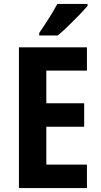

<svg xmlns="http://www.w3.org/2000/svg" viewBox="-20 -954 513 974"><path d="M421 0H76V-714H421V-596H215V-430H407V-311H215V-119H421ZM424 -924Q409 -906 382.5 -878.5Q356 -851 326.5 -822.5Q297 -794 273 -774H179V-787Q204 -823 228.5 -862Q253 -901 271 -934H424Z"/></svg>

Font: Noto Sans Sinhala UI Condensed
Style: Bold
Weight: 700
Width: 3
Designer: Jelle Bosma - Monotype Design Team
Foundry: Monotype Imaging Inc.
Version: Version 2.006; ttfautohint (v1.8.4.7-5d5b)